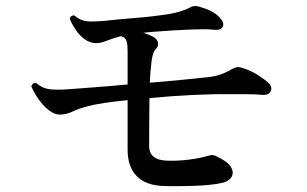

<svg xmlns="http://www.w3.org/2000/svg" viewBox="-20 -680 1040 650"><path d="M540 -50Q475 -51 443.5 -83Q412 -115 412 -173V-341Q371 -337 337 -332Q303 -327 279 -321Q245 -312 226 -302.5Q207 -293 183 -292Q164 -292 144.5 -307.5Q125 -323 109.5 -345.5Q94 -368 86 -388Q91 -402 104 -398Q123 -381 147.5 -378Q172 -375 214 -378Q238 -380 293 -384Q348 -388 412 -394V-507Q412 -520 410.5 -531.5Q409 -543 404 -549Q400 -554 391 -557H387Q361 -550 341 -542Q321 -534 305 -534Q285 -534 267 -547Q249 -560 236 -579.5Q223 -599 216 -617Q218 -623 223 -626Q228 -629 233 -627Q252 -610 274.5 -608Q297 -606 339 -610Q356 -612 383 -614.5Q410 -617 441.5 -619.5Q473 -622 501.5 -625.5Q530 -629 550 -632Q573 -636 591 -641.5Q609 -647 622 -654Q630 -659 639.5 -659.5Q649 -660 662 -655Q686 -648 701.5 -638.5Q717 -629 725 -619Q740 -603 734.5 -590.5Q729 -578 709 -579Q689 -581 669 -581Q649 -581 623 -580Q601 -579 565.5 -577Q530 -575 494 -572Q487 -571 479.5 -570.5Q472 -570 465 -569Q485 -563 499 -555Q513 -547 515 -535Q517 -523 506 -512Q497 -503 493 -472Q489 -441 487 -400Q549 -405 603.5 -410.5Q658 -416 687 -419Q711 -422 730 -429Q749 -436 763 -445Q774 -451 781.5 -452.5Q789 -454 800 -450Q828 -442 852 -426.5Q876 -411 886 -402Q903 -387 897 -372Q891 -357 866 -359Q847 -361 817 -361Q787 -361 756 -361Q704 -362 632.5 -358.5Q561 -355 486 -348Q486 -321 485.5 -288Q485 -255 485 -227Q485 -199 485 -186Q485 -136 550 -136Q583 -135 619 -139.5Q655 -144 682 -152Q690 -154 696 -155Q702 -156 712 -151Q750 -134 761.5 -115Q773 -96 763.5 -80.5Q754 -65 728 -60Q694 -53 641.5 -51Q589 -49 540 -50Z"/></svg>

Font: Zen Old Mincho SemiBold
Style: Regular
Weight: 600
Version: Version 1.500